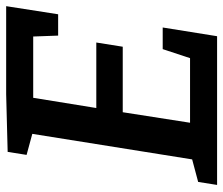

<svg xmlns="http://www.w3.org/2000/svg" viewBox="-72 -670 742 639"><g transform="rotate(-90 299.5 -351.0)"><path d="M500 -529 497 -612H293L259 -402H477L463 -314H245L210 -90H425L455 -181H527L498 0H3L13 -63L88 -83L173 -615L103 -634L113 -697L305 -702H598L571 -529Z"/></g></svg>

Font: Bitter Pro SemiBold
Style: Italic
Weight: 600
Italic angle: -9°
Designer: Sol Matas, and Bitter project Authors
Foundry: Sol Matas
Version: Version 1.010